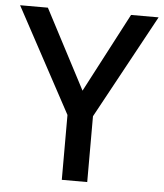

<svg xmlns="http://www.w3.org/2000/svg" viewBox="-52 -760 686 805"><g transform="rotate(5 291.5 -357.0)"><path d="M292 -380 117 -714H0L238 -273V0H345V-277L583 -714H467Z"/></g></svg>

Font: Noto Sans Devanagari UI Medium
Style: Regular
Weight: 500
Designer: Jelle Bosma - Monotype Design Team
Foundry: Monotype Imaging Inc.
Version: Version 2.004